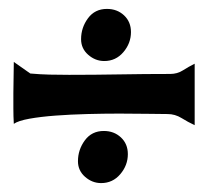

<svg xmlns="http://www.w3.org/2000/svg" viewBox="-20 -528 467 431"><path d="M11 -389 48 -363Q70 -361 91.5 -360.5Q113 -360 135 -360Q192 -360 248.5 -361Q305 -362 362 -362Q378 -362 390.5 -370Q403 -378 417 -385V-247Q402 -254 387.5 -263Q373 -272 356 -272Q340 -272 311.5 -272.5Q283 -273 248 -273Q213 -273 175.5 -272Q138 -271 104.5 -268.5Q71 -266 46 -261.5Q21 -257 11 -250Q10 -267 10 -284.5Q10 -302 10 -319Q10 -336 10.5 -354Q11 -372 11 -389ZM220 -508Q243 -508 258.5 -493.5Q274 -479 274 -456Q274 -431 257 -411Q240 -391 214 -391Q194 -391 178 -405Q162 -419 162 -440Q162 -466 177.5 -487Q193 -508 220 -508ZM213 -234Q236 -234 251.5 -219.5Q267 -205 267 -182Q267 -157 250 -137Q233 -117 207 -117Q187 -117 171 -131Q155 -145 155 -166Q155 -192 170.5 -213Q186 -234 213 -234Z"/></svg>

Font: Fette Mikado
Style: Regular
Weight: 400
Designer: Peter Wiegel
Foundry: Peter Wiegel
Version: Version 1.000